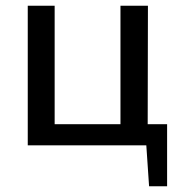

<svg xmlns="http://www.w3.org/2000/svg" viewBox="-20 -508 640 671"><path d="M171 -488V0H77V-488ZM564 -74V0H164L163 -74ZM497 -488 496 0H401V-488ZM564 -5V143H501L491 -5Z"/></svg>

Font: Exo 2 Medium
Style: Regular
Weight: 500
Designer: Natanael Gama
Foundry: Natanael Gama
Version: Version 2.010